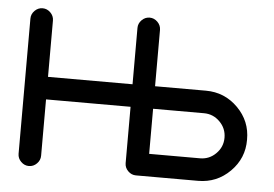

<svg xmlns="http://www.w3.org/2000/svg" viewBox="-44 -605 947 663"><g transform="rotate(5 429.5 -273.5)"><path d="M488.3 -312.5H664.6Q729.5 -312.5 775.4 -266.6Q821.3 -220.7 820.8 -156.2Q821.3 -91.8 775.4 -45.9Q729.5 0 664.6 0H449.2Q433.6 0 421.9 -11.7Q410.2 -23.4 410.2 -39.1V-234.4H117.2V-39.1Q117.2 -23.4 105.5 -11.7Q93.8 0 78.1 0Q62.5 0 50.8 -11.7Q39.1 -23.4 39.1 -39.1V-507.8Q39.1 -523.4 50.8 -535.2Q62.5 -546.9 78.1 -546.9Q93.8 -546.9 105.5 -535.2Q117.2 -523.4 117.2 -507.8V-312.5H410.2V-507.8Q410.2 -523.4 421.9 -535.2Q433.6 -546.9 449.2 -546.9Q464.8 -546.9 476.6 -535.2Q488.3 -523.4 488.3 -507.8ZM488.3 -234.4V-78.1H664.6Q696.8 -78.1 719.7 -101.1Q742.7 -124 742.7 -156.2Q742.7 -188.5 719.7 -211.4Q696.8 -234.4 664.6 -234.4Z"/></g></svg>

Font: Comfortaa
Style: Regular
Weight: 400
Designer: Johan Aakerlund
Foundry: Johan Aakerlund
Version: Version 2.001; ttfautohint (v1.4.1)